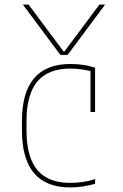

<svg xmlns="http://www.w3.org/2000/svg" viewBox="-20 -810 540 840"><path d="M80 -790H105L258 -585H262L415 -790H440L276 -570H244ZM287 10Q76 10 76 -240V-280Q76 -530 288 -530Q348 -530 396 -514V-320H376V-508L381 -498Q361 -503 336.5 -506.5Q312 -510 288 -510Q191 -510 143.5 -453.5Q96 -397 96 -280V-240Q96 -162 117 -111Q138 -60 180.5 -35Q223 -10 287 -10Q315 -10 343 -14Q371 -18 396 -27V-6Q371 1 343.5 5.5Q316 10 287 10Z"/></svg>

Font: M PLUS 1 Code Thin
Style: Regular
Weight: 250
Designer: Coji Morishita
Foundry: UNDERFOREST DESIGN
Version: Version 1.002